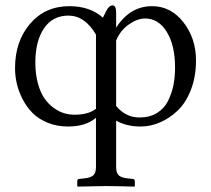

<svg xmlns="http://www.w3.org/2000/svg" viewBox="-20 -462 788 716"><path d="M234.9 -403.8Q176.3 -403.8 144 -356.2Q111.8 -308.6 111.8 -229Q111.8 -185.1 121.6 -150.1Q131.3 -115.2 146.5 -94Q161.6 -72.8 181.4 -58.8Q201.2 -44.9 220 -39.6Q238.8 -34.2 257.8 -34.2Q309.6 -34.2 337.9 -56.2V-333Q296.4 -403.8 234.9 -403.8ZM413.1 161.1Q413.1 182.1 422.4 191.4Q431.6 200.7 455.1 203.1L474.1 205.1Q482.9 206.1 482.9 212.9V231.9L481 233.9Q412.1 231.9 373 231.9L270 233.9L268.1 231.9V212.9Q268.1 206.1 275.9 205.1L294.9 203.1Q318.8 200.7 328.4 191.4Q337.9 182.1 337.9 161.1V-22.9Q300.3 9.8 233.9 9.8Q192.4 9.8 158.2 -4.2Q124 -18.1 101.8 -40.3Q79.6 -62.5 64.5 -91.8Q49.3 -121.1 42.7 -150.1Q36.1 -179.2 36.1 -208Q36.1 -308.1 92.3 -373.5Q148.4 -439 238.8 -439Q315.9 -439 363.8 -396L376 -420.9Q386.7 -441.9 399.9 -441.9Q413.1 -441.9 413.1 -415V-358.9Q464.8 -439 546.9 -439Q617.2 -439 664.1 -378.9Q710.9 -318.8 710.9 -236.8Q710.9 -175.8 691.9 -127Q672.9 -78.1 642.3 -49.3Q611.8 -20.5 576.4 -5.4Q541 9.8 504.9 9.8Q451.7 9.8 413.1 -12.2ZM521 -393.1Q492.2 -393.1 460.4 -370.8Q428.7 -348.6 413.1 -311V-66.9Q448.7 -23.9 500 -23.9Q538.1 -23.9 565.2 -40.5Q592.3 -57.1 606.4 -85.4Q620.6 -113.8 626.7 -144.3Q632.8 -174.8 632.8 -210Q632.8 -292.5 602.1 -342.8Q571.3 -393.1 521 -393.1Z"/></svg>

Font: Linux Biolinum
Style: Regular
Weight: 400
Designer: Philipp H. Poll
Foundry: Philipp H. Poll
Version: Version 0.6.4